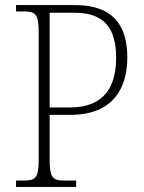

<svg xmlns="http://www.w3.org/2000/svg" viewBox="-20 -734 564 754"><path d="M43 0H279V-25H235C187 -25 175 -35 175 -108V-283H257C424 -283 480 -388 480 -508C480 -641 418 -714 275 -714H43V-689H72C120 -689 132 -679 132 -606V-109C132 -35 120 -25 72 -25H43ZM255 -312H175V-684H272C390 -684 436 -623 436 -507C436 -401 395 -312 255 -312Z"/></svg>

Font: Noto Serif Bengali SemiCondensed ExtraLight
Style: Regular
Weight: 200
Width: 4
Designer: Juan Bruce, Universal Thirst, Indian Type Foundry and the Monotype Design Team.
Foundry: Monotype Imaging Inc.
Version: Version 2.003